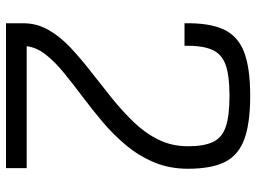

<svg xmlns="http://www.w3.org/2000/svg" viewBox="-127 -727 854 640"><g transform="rotate(90 300.0 -407.0)"><path d="M57.5 0V-57.5Q57.5 -102.5 79.5 -141.2Q101.5 -180 138.5 -214.8Q175.5 -249.5 219 -283.2Q262.5 -317 306 -352Q349.5 -387 386.5 -425.2Q423.5 -463.5 445.5 -508.2Q467.5 -553 467.5 -606.5Q467.5 -660.5 452.8 -690.8Q438 -721 401.2 -733Q364.5 -745 299 -745Q232.5 -745 196 -732Q159.5 -719 145.5 -686.2Q131.5 -653.5 132.5 -595H57.5Q56 -677.5 78 -725.2Q100 -773 153.2 -793.5Q206.5 -814 299 -814Q390.5 -814 443.8 -794.5Q497 -775 519.8 -730Q542.5 -685 542.5 -606.5Q542.5 -545.5 521.5 -494.8Q500.5 -444 465.2 -401.5Q430 -359 387.8 -323.2Q345.5 -287.5 302.8 -255.5Q260 -223.5 223 -193.2Q186 -163 162 -132.5Q138 -102 134 -69H540.5V0Z"/></g></svg>

Font: Victor Mono Thin
Style: Regular
Weight: 100
Monospace: yes
Designer: Rune Bjørnerås
Version: Version 1.561;gftools[0.9.30]